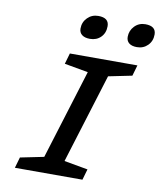

<svg xmlns="http://www.w3.org/2000/svg" viewBox="-94 -955 861 1030"><g transform="rotate(10 336.0 -440.0)"><path d="M58 0 75 -59 203 -85 354 -573 225 -596 242 -655H610L593 -596L465 -570L314 -82L443 -59L426 0ZM416 -834Q416 -797 393 -774Q370 -751 334 -751Q306 -751 290.5 -763Q275 -775 275 -797Q275 -832 299 -856Q323 -880 358 -880Q387 -880 401.5 -868.5Q416 -857 416 -834ZM672 -834Q672 -798 648.5 -774.5Q625 -751 590 -751Q562 -751 547 -763Q532 -775 532 -797Q532 -831 555.5 -855.5Q579 -880 614 -880Q643 -880 657.5 -868.5Q672 -857 672 -834Z"/></g></svg>

Font: Intel One Mono Medium
Style: Italic
Weight: 500
Italic angle: -16°
Monospace: yes
Designer: Fred Shallcrass
Foundry: Frere-Jones Type LLC
Version: Version 1.400;hotconv 1.1.0;makeotfexe 2.6.0;FJTRelease1.4